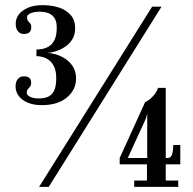

<svg xmlns="http://www.w3.org/2000/svg" viewBox="-20 -726 750 746"><path d="M142.5 -317.5Q110 -317.5 87 -327.5Q64 -337.5 52.2 -354Q40.5 -370.5 40.5 -390.5Q40.5 -409 49.5 -419.2Q58.5 -429.5 72.5 -429.5Q87 -429.5 94 -423.2Q101 -417 101 -404.5Q101 -394.5 96.8 -389.5Q92.5 -384.5 88.2 -379.5Q84 -374.5 84 -365Q84 -356 97.2 -349.8Q110.5 -343.5 131.5 -343.5Q149.5 -343.5 164.8 -349.2Q180 -355 189.2 -371.8Q198.5 -388.5 198.5 -422Q198.5 -449.5 190.5 -466.5Q182.5 -483.5 170.2 -492.5Q158 -501.5 144.8 -504.8Q131.5 -508 121.5 -508V-533.5Q132 -533.5 145.2 -536Q158.5 -538.5 171.2 -546.5Q184 -554.5 192.2 -571.8Q200.5 -589 200.5 -619Q200.5 -642 192.2 -655.2Q184 -668.5 169 -674.5Q154 -680.5 134 -680.5Q112.5 -680.5 98.8 -674.5Q85 -668.5 85 -659.5Q85 -649.5 89 -644.5Q93 -639.5 97.2 -635Q101.5 -630.5 101.5 -620.5Q101.5 -607 94.2 -600.5Q87 -594 73 -594Q58.5 -594 49.8 -604.5Q41 -615 41 -633.5Q41 -654 53.5 -670.2Q66 -686.5 89.2 -696.2Q112.5 -706 145.5 -706Q181 -706 209.5 -696.5Q238 -687 255 -667.2Q272 -647.5 272 -616.5Q272 -591 260.8 -573Q249.5 -555 232.2 -543.8Q215 -532.5 196.8 -526.8Q178.5 -521 164 -520.5Q179 -520 197.8 -514.5Q216.5 -509 234.2 -497.2Q252 -485.5 263.8 -466.5Q275.5 -447.5 275.5 -420Q275.5 -377.5 240.2 -347.5Q205 -317.5 142.5 -317.5ZM132 0 571 -700H607.5L169.5 0ZM501.5 0V-24.5H551V-87.5H445V-112L544 -329.5Q559 -336 573.8 -351.5Q588.5 -367 594 -384.5H624V-112H630.5Q643.5 -112 648.2 -125.2Q653 -138.5 653 -162.5H680.5V-87.5H624V-24.5H672.5V0ZM475.5 -110 472 -112H552V-284L546 -263.5Z"/></svg>

Font: Imbue Thin 10pt
Style: Regular
Weight: 400
Version: Version 1.102